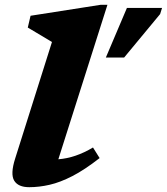

<svg xmlns="http://www.w3.org/2000/svg" viewBox="-20 -765 694 798"><path d="M196 -590.5Q187 -596 168.5 -607Q150 -618 129.8 -630Q109.5 -642 95.5 -650.5L107 -699.5L398 -745H426.5L222.5 -103Q294 -108.5 366.5 -152L394 -108Q332 -59.5 281 -33.2Q230 -7 186.2 3Q142.5 13 101.5 13Q55.5 13 39 -14.2Q22.5 -41.5 43 -106ZM420 -526 507.5 -732H653.5L645.5 -706.5L496 -526Z"/></svg>

Font: Newsreader 6pt
Style: Bold Italic
Weight: 700
Italic angle: -17°
Designer: Hugues Gentile
Foundry: Production Type
Version: Version 1.003; ttfautohint (v1.8.3)